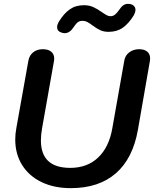

<svg xmlns="http://www.w3.org/2000/svg" viewBox="-20 -965 798 995"><path d="M59 -242Q59 -272 65 -303L127 -650Q132 -678 152 -694Q172 -710 202 -710Q230 -710 245.5 -697Q261 -684 261 -661Q261 -654 260 -650L198 -300Q192 -266 192 -237Q192 -95 344 -95Q432 -95 488.5 -148.5Q545 -202 562 -300L624 -650Q628 -677 649.5 -693.5Q671 -710 701 -710Q728 -710 743 -697.5Q758 -685 758 -662Q758 -654 757 -650L695 -294Q669 -144 580.5 -67Q492 10 347 10Q260 10 195 -21.5Q130 -53 94.5 -110Q59 -167 59 -242ZM276 -824Q276 -838 286 -854Q311 -895 341.5 -916.5Q372 -938 415 -938Q442 -938 463 -928.5Q484 -919 508 -902Q524 -891 533.5 -886Q543 -881 552 -881Q565 -881 575 -888.5Q585 -896 597 -913Q608 -930 619 -937.5Q630 -945 643 -945Q661 -945 671.5 -936.5Q682 -928 682 -914Q682 -902 673 -885Q647 -843 616.5 -821.5Q586 -800 543 -800Q518 -800 499.5 -808.5Q481 -817 460 -833Q444 -845 432.5 -851Q421 -857 407 -857Q393 -857 383.5 -850Q374 -843 362 -825Q342 -793 315 -793Q308 -793 299 -796Q276 -803 276 -824Z"/></svg>

Font: Kodchasan
Style: Bold Italic
Weight: 700
Italic angle: -10°
Version: Version 1.000; ttfautohint (v1.6)